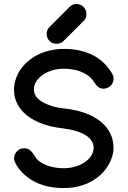

<svg xmlns="http://www.w3.org/2000/svg" viewBox="-20 -958 650 978"><path d="M552.2 -581.1C506.8 -661.6 424.3 -709 305.2 -709C238.8 -709 179.7 -689 135.3 -656.2C90.8 -623 61.5 -577.6 53.2 -526.4V-523.9C52.2 -522.9 51.3 -515.1 51.3 -500C51.3 -397.5 144.5 -321.3 299.8 -304.2C348.6 -298.3 387.7 -286.6 415 -270C441.9 -253.4 457 -231.4 457 -206.1V-200.2V-199.7C457 -199.2 457 -199.2 457 -198.7C456.5 -198.2 456.5 -197.8 456.5 -197.3C448.7 -138.2 376 -101.1 305.2 -101.1C250.5 -101.1 198.7 -117.2 171.4 -144C148.9 -166.5 144.5 -202.6 101.6 -202.6C74.7 -202.6 51.8 -179.7 51.8 -151.9C51.8 -142.6 54.2 -135.7 58.1 -127.9C75.7 -94.2 104.5 -62 145.5 -38.6C186 -14.6 238.8 0 305.2 0C449.7 0 540 -88.4 556.6 -182.6V-185.1C558.1 -186.5 558.1 -200.7 558.1 -207C558.1 -259.8 534.2 -305.7 491.2 -339.8C448.2 -374 386.7 -397 310.5 -404.8C267.1 -409.2 228 -420.4 199.7 -436.5C171.4 -452.1 152.8 -473.6 152.8 -501C152.8 -502.4 152.8 -503.9 152.8 -505.4C152.8 -506.3 152.8 -507.8 153.3 -509.3V-512.2C159.7 -562.5 223.1 -607.9 305.2 -607.9C369.1 -607.9 411.1 -588.4 439 -564.9C465.3 -540.5 469.2 -506.3 507.8 -506.3C532.2 -506.3 558.6 -526.4 558.6 -557.6C558.6 -565.9 556.6 -573.7 552.2 -581.1ZM355 -800.3 405.8 -851.1C415.5 -859.9 420.4 -872.1 420.4 -887.2C420.4 -914.6 397.5 -937.5 370.1 -937.5C355 -937.5 343.3 -932.6 334 -922.4L232.9 -821.3C222.7 -811.5 217.8 -799.3 217.8 -785.2C217.8 -756.3 239.3 -734.9 268.1 -734.9C282.2 -734.9 294.4 -739.7 304.2 -750Z"/></svg>

Font: LOB TGL 0-17
Style: Regular
Weight: 400
Designer: Peter Wiegel + adaptations and expanded glyphset by Studio LOB
Foundry: Peter Wiegel + adaptations and expanded glyphset by Studio LOB
Version: Version 1.003;Glyphs 3.1.2 (3151)